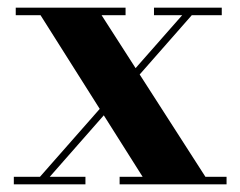

<svg xmlns="http://www.w3.org/2000/svg" viewBox="-20 -480 625 500"><path d="M291.5 0V-19.5H351.5L85.5 -440.5H21V-460H307V-440.5H244.5L515 -19.5H570V0ZM16 0V-19.5H84L454.5 -440.5H381V-460H557.5V-440.5H479.5L109.5 -19.5H202.5V0Z"/></svg>

Font: Bodoni Moda
Style: Bold
Weight: 700
Designer: Owen Earl
Foundry: indestructible type
Version: Version 2.005